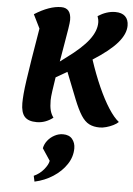

<svg xmlns="http://www.w3.org/2000/svg" viewBox="-70 -777 857 1237"><g transform="rotate(5 358.5 -158.5)"><path d="M181 26Q127 26 103 -1Q79 -28 79 -88Q79 -113 82 -149Q85 -185 93 -240Q101 -295 114 -377Q127 -459 147 -576L103 -665Q199 -726 275 -726Q339 -726 339 -648Q339 -633 332.5 -591.5Q326 -550 316 -493Q306 -436 296 -376L336 -406Q433 -477 477 -535Q521 -593 521 -647Q521 -667 513 -689Q570 -725 625 -725Q667 -725 689 -704Q711 -683 711 -644Q711 -590 661.5 -532.5Q612 -475 505 -407Q536 -313 571 -234.5Q606 -156 641.5 -101Q677 -46 709 -21Q697 -9 676 1.5Q655 12 631.5 18.5Q608 25 589 25Q549 25 520.5 10.5Q492 -4 468.5 -40.5Q445 -77 419 -142L351 -314L278 -272Q270 -222 264.5 -182Q259 -142 259 -122Q259 -83 265.5 -57.5Q272 -32 287 -12Q238 26 181 26ZM201 409 193 372Q231 355 257 323.5Q283 292 287 267L236 190Q241 163 259 140Q277 117 303.5 103Q330 89 358 89Q398 89 418 113.5Q438 138 438 173Q438 228 406 276.5Q374 325 320 360Q266 395 201 409Z"/></g></svg>

Font: Lemonada SemiBold
Style: Regular
Weight: 600
Designer: Mohamed Gaber (Arabic), Eduardo Tunni (Latin)
Foundry: Kief Type Foundry
Version: Version 4.005; ttfautohint (v1.8.3)